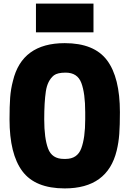

<svg xmlns="http://www.w3.org/2000/svg" viewBox="-20 -1034 720 1068"><path d="M500 -854H180V-1014H500ZM340 14Q176 14 104.5 -81.5Q33 -177 33 -370Q33 -443 36.5 -491Q40 -539 52 -584Q102 -794 340 -794Q504 -794 575.5 -698.5Q647 -603 647 -410Q647 -337 643.5 -289Q640 -241 629 -196Q578 14 340 14ZM345 -150Q410 -150 432 -208.5Q454 -267 454 -370V-410Q454 -515 432.5 -572.5Q411 -630 345 -630Q300 -630 280 -615Q244 -586 235 -525.5Q226 -465 226 -370Q226 -265 247.5 -207.5Q269 -150 335 -150Z"/></svg>

Font: Tanohe Sans ExtraBold
Style: Regular
Weight: 800
Designer: Village Type and Design LLC & Cristiano Sobral
Foundry: Cooper Hewitt Smithsonian Design Museum
Version: Version 1.00;September 29, 2021;FontCreator 13.0.0.2655 64-b